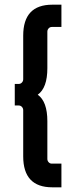

<svg xmlns="http://www.w3.org/2000/svg" viewBox="-20 -711 298 819"><path d="M201 -596Q193 -596 187.5 -590Q182 -584 182 -576V-420Q182 -336 141 -307Q182 -278 182 -194V-33Q182 -25 187.5 -19Q193 -13 201 -13H242V88H203Q79 88 79 -44V-241Q79 -249 73.5 -255Q68 -261 60 -261H43V-353H60Q68 -353 73.5 -359Q79 -365 79 -373V-559Q79 -691 203 -691H242V-596Z"/></svg>

Font: Squada One
Style: Regular
Weight: 400
Version: Version 1.001